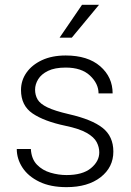

<svg xmlns="http://www.w3.org/2000/svg" viewBox="-20 -769 547 799"><path d="M393.1 -134.8Q393.1 -156.7 382.3 -177.5Q371.6 -198.2 341.1 -215.8Q310.5 -233.4 252 -245.6Q163.6 -264.2 115.5 -296.9Q67.4 -329.6 67.4 -394.5Q67.4 -434.1 90.1 -466.6Q112.8 -499 154.5 -518.6Q196.3 -538.1 253.4 -538.1Q345.2 -538.1 397 -493.2Q448.7 -448.2 448.7 -380.4H390.1Q390.1 -420.9 354.7 -454.3Q319.3 -487.8 253.4 -487.8Q208 -487.8 179.9 -474.1Q151.9 -460.4 138.9 -439.2Q126 -418 126 -396Q126 -373 136.5 -355Q147 -336.9 177.2 -322.3Q207.5 -307.6 266.6 -293.9Q362.8 -272 407.2 -236.6Q451.7 -201.2 451.7 -138.2Q451.7 -72.8 398.7 -31.5Q345.7 9.8 256.8 9.8Q189.9 9.8 143.6 -12.7Q97.2 -35.2 73.5 -71.5Q49.8 -107.9 49.8 -148.9H108.4Q110.8 -107.4 133.8 -83.7Q156.7 -60.1 190.2 -50.3Q223.6 -40.5 256.8 -40.5Q323.7 -40.5 358.4 -69.1Q393.1 -97.7 393.1 -134.8ZM228 -612.3 321.3 -749H392.1L278.8 -612.3Z"/></svg>

Font: Vazirmatn UI FD ExtraLight
Style: Regular
Weight: 200
Designer: Saber Rastikerdar
Foundry: Saber Rastikerdar
Version: Version 33.003